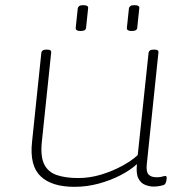

<svg xmlns="http://www.w3.org/2000/svg" viewBox="-20 -717 733 743"><path d="M268 6Q180 6 137 -35Q94 -76 104 -168L140 -513Q142 -525 159 -525H163Q180 -525 178 -513L142 -169Q136 -112 151 -81.5Q166 -51 200 -39.5Q234 -28 283 -28Q328 -28 372 -41.5Q416 -55 453.5 -75.5Q491 -96 513 -117L555 -513Q557 -525 574 -525H578Q595 -525 593 -513L548 -81Q545 -52 555 -41.5Q565 -31 586 -31Q600 -31 607.5 -33.5Q615 -36 620 -36Q625 -36 625 -29Q625 -22 623 -14.5Q621 -7 618 -4Q614 0 600 2.5Q586 5 575 5Q559 5 542 -1.5Q525 -8 515.5 -26.5Q506 -45 510 -82Q485 -59 446.5 -39Q408 -19 362 -6.5Q316 6 268 6ZM490 -597Q470 -597 471 -609L479 -685Q480 -690 484.5 -693.5Q489 -697 500 -697Q521 -697 519 -685L511 -609Q510 -597 490 -597ZM292 -597Q272 -597 273 -609L281 -685Q282 -690 286.5 -693.5Q291 -697 302 -697Q323 -697 321 -685L313 -609Q312 -597 292 -597Z"/></svg>

Font: Asap Expanded Expanded Thin
Style: Italic
Weight: 100
Width: 7
Italic angle: -6°
Designer: Pablo Cosgaya
Foundry: Omnibus-Type
Version: Version 3.001; ttfautohint (v1.8.4.7-5d5b)